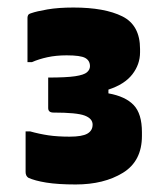

<svg xmlns="http://www.w3.org/2000/svg" viewBox="-20 -840 440 510"><path d="M352 -701Q352 -669 331.5 -642.5Q311 -616 268 -602V-592Q313 -584 335 -561Q357 -538 357 -489V-479Q357 -412 306.5 -381Q256 -350 181 -350Q134 -350 103 -355Q72 -360 55 -368Q48 -373 48 -383V-491H60Q85 -484 109 -480.5Q133 -477 165 -477Q198 -477 212 -485Q226 -493 226 -509Q226 -525 205 -533Q184 -541 122 -541Q108 -541 108 -553V-634Q156 -634 179.5 -637.5Q203 -641 211 -648Q219 -655 219 -664Q219 -679 206.5 -686Q194 -693 157 -693Q129 -693 106 -688Q83 -683 65 -675H53V-793Q53 -796 54.5 -799.5Q56 -803 63 -805Q77 -810 106 -815Q135 -820 175 -820Q258 -820 305 -796.5Q352 -773 352 -710Z"/></svg>

Font: Recursive Sn Lnr St XBk
Style: Regular
Weight: 1000
Version: Version 1.079;hotconv 1.0.112;makeotfexe 2.5.65598; ttfautoh